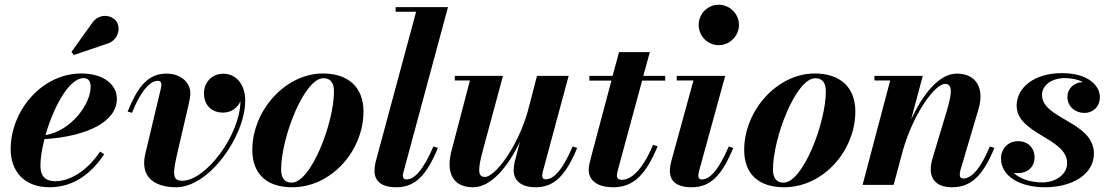

<svg xmlns="http://www.w3.org/2000/svg" viewBox="-20 -780 4684 810"><path d="M427 -594C475 -605 492.5 -657 471.5 -689C453 -717 397.5 -727.5 367 -680.5L281.5 -561L292 -548ZM150.5 -81C150.5 -112 157 -151.5 167.5 -193C351.5 -205 473 -268 473 -363C473 -423 417.5 -470 323 -470C157.5 -470 25 -314.5 25 -150C25 -60 80 10 188.5 10C300 10 372.5 -58.5 419.5 -129.5L402 -140.5C352 -65 280.5 -15.5 212.5 -15.5C176 -15.5 150.5 -32.5 150.5 -81ZM333 -450.5C355 -450.5 362.5 -434 362.5 -413.5C362.5 -342.5 281.5 -228 172 -210C205 -325.5 270 -450.5 333 -450.5Z M729.5 -140 776 -340.5C779 -354.5 783 -371.5 783 -386C783 -431.5 744 -469.5 681.5 -469.5C597 -469.5 556 -401 518.5 -309.5L537 -304C573.5 -397 613.5 -439 645.5 -439C656.5 -439 661 -432.5 661 -423C661 -418 659 -410 658 -404L593 -131C570.5 -37 627 10 723.5 10C861.5 10 1014.5 -204 1014.5 -356.5C1014.5 -420 979.5 -469 921.5 -469C874.5 -469 840.5 -432.5 840.5 -387C840.5 -337 871.5 -305 921.5 -305C954.5 -305 983 -324.5 994.5 -353.5C992.5 -208 847 -17.5 749.5 -17.5C707 -17.5 707 -43.5 729.5 -140Z M1213 10C1379 10 1513.5 -145 1513.5 -310C1513.5 -410 1451 -470 1342.5 -470C1184 -470 1044.5 -314.5 1044.5 -147C1044.5 -47 1104.5 10 1213 10ZM1210.5 -9.5C1179.5 -9.5 1166 -30.5 1166 -64.5C1166 -198.5 1263 -450 1344.5 -450C1375.5 -450 1389 -429 1389 -395C1389 -261 1292 -9.5 1210.5 -9.5Z M1827.5 -156 1808.5 -162C1762 -54.5 1725 -23 1694.5 -23C1684.5 -23 1679.5 -29.5 1679.5 -39C1679.5 -43.5 1681 -50 1682.5 -55.5L1870 -750H1649V-730.5H1735.5L1566.5 -103.5C1563.5 -93 1560 -78 1560 -59C1560 -17.5 1587.5 10 1652 10C1732 10 1779.5 -40.5 1827.5 -156Z M2102 -460H1898.5V-440.5H1962.5L1884 -141C1862.5 -54.5 1887 10 1976 10C2053 10 2124.5 -79 2173.5 -182L2151.5 -97.5C2149 -86.5 2147 -72.5 2147 -62C2147 -20 2176 10 2240.5 10C2318.5 10 2367 -40.5 2415 -156L2396 -162C2349.5 -54.5 2313 -23.5 2281.5 -23.5C2272 -23.5 2267.5 -29.5 2267.5 -38.5C2267.5 -43.5 2268.5 -50 2270 -56L2379 -460H2245.5L2207 -312C2164 -159 2068.5 -33.5 2025.5 -33.5C1993.5 -33.5 1996.5 -69 2017.5 -147.5Z M2754.5 -163 2735 -169C2689 -58.5 2640.5 -21.5 2604 -21.5C2589.5 -21.5 2582.5 -28 2582.5 -38.5C2582.5 -47.5 2585 -56.5 2587 -64L2689 -440H2786.5V-460H2694L2721.5 -560H2591.5L2564.5 -460H2466.5V-440H2559.5L2475 -122.5C2469.5 -102.5 2463.5 -79 2463.5 -63.5C2463.5 -26.5 2490.5 10 2567.5 10C2655.5 10 2706.5 -48 2754.5 -163Z M2927.5 -675C2927.5 -629.5 2964 -589.5 3012 -589.5C3060 -589.5 3097.5 -629.5 3097.5 -675C3097.5 -720.5 3060 -760 3012 -760C2964 -760 2927.5 -720.5 2927.5 -675ZM3073.5 -156 3054.5 -162C3008 -54.5 2971.5 -23 2940.5 -23C2930 -23 2926 -30 2926 -39C2926 -44 2927 -50.5 2928.5 -56L3039.5 -460H2835V-440.5H2905.5L2813 -103.5C2810 -92.5 2806 -76.5 2806 -59C2806 -17.5 2833 10 2897.5 10C2978.5 10 3025.5 -40.5 3073.5 -156Z M3288 10C3454 10 3588.5 -145 3588.5 -310C3588.5 -410 3526 -470 3417.5 -470C3259 -470 3119.5 -314.5 3119.5 -147C3119.5 -47 3179.5 10 3288 10ZM3285.5 -9.5C3254.5 -9.5 3241 -30.5 3241 -64.5C3241 -198.5 3338 -450 3419.5 -450C3450.5 -450 3464 -429 3464 -395C3464 -261 3367 -9.5 3285.5 -9.5Z M3735.5 -440.5 3619 0H3750L3790 -149C3834.5 -301.5 3924 -426 3967 -426C3998.5 -426 3997.5 -390.5 3974.5 -313L3914.5 -113.5C3910.5 -100.5 3906.5 -81.5 3906.5 -67C3906.5 -19 3936 10 3996.5 10C4074 10 4126 -35.5 4175 -156L4156 -162C4116.5 -68.5 4079.5 -27 4043.5 -27C4033.5 -27 4029 -33 4029 -44C4029 -49 4030.5 -57.5 4032 -63L4108 -319.5C4133.5 -404.5 4101 -469.5 4016.5 -469.5C3940.5 -469.5 3872 -379.5 3824 -276.5L3873 -460H3669V-440.5Z M4595 -132C4595 -267.5 4376 -277 4376 -379.5C4376 -422 4418.5 -450.5 4472 -450.5C4503 -450.5 4529.5 -444 4549.5 -433.5C4510 -433.5 4483 -405 4483 -371.5C4483 -329 4518 -303.5 4555 -303.5C4588.5 -303.5 4620 -327 4620 -370.5C4620 -417.5 4572.5 -471.5 4459.5 -471.5C4344 -471.5 4269 -411 4269 -334.5C4269 -213.5 4482 -198.5 4482 -92C4482 -42 4431 -10.5 4378 -10.5C4327.5 -10.5 4282.5 -25 4256 -51.5C4262 -50 4268 -49.5 4274 -49.5C4311.5 -49.5 4344.5 -72.5 4344.5 -115.5C4344.5 -157.5 4315.5 -184.5 4275.5 -184.5C4231.5 -184.5 4203 -151.5 4203 -111.5C4203 -37 4282 10 4388.5 10C4505 10 4595 -45.5 4595 -132Z"/></svg>

Font: Bodoni* 11pt
Style: Bold Italic
Weight: 700
Italic angle: -13°
Version: Version 2.3